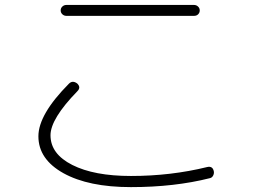

<svg xmlns="http://www.w3.org/2000/svg" viewBox="-20 -727 1040 774"><path d="M247.1 -707H762.7Q771.5 -707 778.3 -700.7Q785.2 -694.3 785.2 -685.1Q785.2 -675.8 778.8 -669.4Q772.5 -663.1 762.7 -663.1H247.1Q238.3 -663.1 231.4 -669.4Q224.6 -675.8 224.6 -685.1Q224.6 -694.3 231.4 -700.7Q238.3 -707 247.1 -707ZM507.8 27.3Q336.9 27.3 235.8 -28.8Q134.8 -85 134.8 -177.7Q134.8 -265.6 257.8 -389.6Q272.5 -404.3 291 -390.6Q307.6 -375 292 -359.4Q183.6 -248 183.6 -181.6Q183.6 -106.4 271.5 -62Q359.4 -17.6 507.8 -17.6Q668.9 -17.6 815.4 -53.7Q836.9 -58.6 841.8 -37.1Q843.8 -28.3 839.4 -19.5Q835 -10.7 826.2 -8.8Q683.6 27.3 507.8 27.3Z"/></svg>

Font: Rounded-X Mgen+ 1mn light
Style: Regular
Weight: 200
Designer: [Source Han Sans]
Ryoko NISHIZUKA  (kana & ideographs); Paul D. Hunt (Latin, Greek & Cyrillic); Wenlong ZHANG  (bopomofo
Version: Version 1.059.20150602